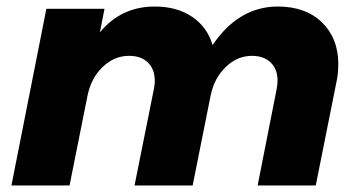

<svg xmlns="http://www.w3.org/2000/svg" viewBox="-20 -568 1094 588"><path d="M1016 -372Q1016 -343 1011 -320L947 0H769L827 -294Q830 -309 830 -321Q830 -356 809 -376.5Q788 -397 751 -397Q707 -397 671.5 -363Q636 -329 625 -275L570 0H392L451 -294Q454 -308 454 -320Q454 -356 433 -376.5Q412 -397 375 -397Q330 -397 294.5 -363Q259 -329 248 -275L193 0H15L122 -541H300L286 -469Q351 -548 454 -548Q522 -548 568.5 -516.5Q615 -485 631 -430Q711 -548 831 -548Q916 -548 966 -499.5Q1016 -451 1016 -372Z"/></svg>

Font: Gontserrat
Style: Bold Italic
Weight: 700
Italic angle: -11.3°
Designer: Julieta Ulanovsky
Foundry: Julieta Ulanovsky
Version: Version 6.001